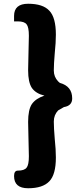

<svg xmlns="http://www.w3.org/2000/svg" viewBox="-20 -830 440 1024"><path d="M130 174Q55 174 55 109Q55 80 75 80Q110 80 122 64Q134 49 134 3Q134 -27 132 -86Q130 -146 130 -180Q130 -245 150 -275Q171 -305 217 -320Q171 -331 150 -361Q130 -391 130 -455Q130 -491 132 -550Q134 -610 134 -639Q134 -685 122 -700Q110 -716 75 -716H55V-745Q55 -810 130 -810Q209 -810 243 -773Q278 -737 278 -645Q278 -604 272 -546Q267 -489 267 -454Q267 -420 290 -396L299 -388Q365 -370 365 -305Q365 -266 321 -259L290 -241Q267 -217 267 -182Q267 -147 272 -89Q278 -32 278 10Q278 101 243 137Q208 174 130 174Z"/></svg>

Font: Swei Half Moon CJK SC
Style: Black
Weight: 900
Version: Version 2.071